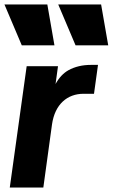

<svg xmlns="http://www.w3.org/2000/svg" viewBox="-27 -844 507 864"><path d="M218 -640 186 -824H-7L71 -640ZM460 -640 428 -824H235L313 -640ZM168 0 207 -284C220 -375 276 -422 349 -422H396L414 -552H382C344 -552 310 -544 281 -528C258 -515 239 -495 223 -466L234 -546H93L17 0Z"/></svg>

Font: Plus Jakarta Sans ExtraBold
Style: Italic
Weight: 800
Italic angle: -8°
Designer: Gumpita Rahayu
Foundry: Tokotype
Version: Version 2.071;gftools[0.9.30]